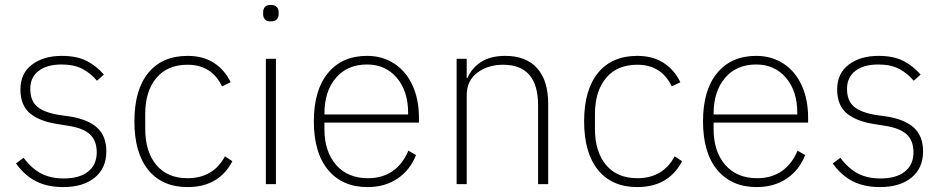

<svg xmlns="http://www.w3.org/2000/svg" viewBox="-20 -748 3828 780"><path d="M45 -84 76 -107Q109 -63 147.5 -43Q186 -23 239 -23Q303 -23 338 -51Q373 -79 373 -129Q373 -177 345 -202.5Q317 -228 257 -237L214 -244Q141 -255 102 -287.5Q63 -320 63 -385Q63 -450 110 -485.5Q157 -521 231 -521Q291 -521 331 -501Q371 -481 402 -445L374 -420Q349 -450 315 -468Q281 -486 230 -486Q171 -486 137 -460Q103 -434 103 -387Q103 -339 131 -315Q159 -291 220 -281L263 -275Q338 -263 375 -229Q412 -195 412 -133Q412 -65 365 -26.5Q318 12 237 12Q173 12 126.5 -11.5Q80 -35 45 -84Z M526 -255Q526 -383 582.5 -452Q639 -521 742 -521Q805 -521 849 -492.5Q893 -464 917 -414L882 -397Q840 -485 742 -485Q660 -485 615 -431Q570 -377 570 -285V-224Q570 -132 615 -78Q660 -24 742 -24Q846 -24 894 -113L924 -93Q869 12 742 12Q639 12 582.5 -57.5Q526 -127 526 -255Z M1049 -690V-699Q1049 -712 1056.5 -720Q1064 -728 1080 -728Q1096 -728 1104 -720Q1112 -712 1112 -699V-690Q1112 -677 1104 -669Q1096 -661 1080 -661Q1064 -661 1056.5 -669Q1049 -677 1049 -690ZM1101 0H1060V-509H1101Z M1255 -255Q1255 -382 1312.5 -451.5Q1370 -521 1471 -521Q1534 -521 1582 -489.5Q1630 -458 1656 -401Q1682 -344 1682 -269V-250H1298V-224Q1298 -133 1345 -78.5Q1392 -24 1475 -24Q1533 -24 1574.5 -52.5Q1616 -81 1639 -136L1670 -118Q1646 -57 1595 -22.5Q1544 12 1473 12Q1371 12 1313 -57.5Q1255 -127 1255 -255ZM1298 -283H1638V-289Q1638 -378 1592 -432Q1546 -486 1471 -486Q1391 -486 1344.5 -431.5Q1298 -377 1298 -286Z M1835 0V-509H1876V-431H1879Q1896 -471 1934 -496Q1972 -521 2033 -521Q2117 -521 2162 -471Q2207 -421 2207 -327V0H2166V-320Q2166 -485 2024 -485Q1962 -485 1919 -452.5Q1876 -420 1876 -361V0Z M2353 -255Q2353 -383 2409.5 -452Q2466 -521 2569 -521Q2632 -521 2676 -492.5Q2720 -464 2744 -414L2709 -397Q2667 -485 2569 -485Q2487 -485 2442 -431Q2397 -377 2397 -285V-224Q2397 -132 2442 -78Q2487 -24 2569 -24Q2673 -24 2721 -113L2751 -93Q2696 12 2569 12Q2466 12 2409.5 -57.5Q2353 -127 2353 -255Z M2836 -255Q2836 -382 2893.5 -451.5Q2951 -521 3052 -521Q3115 -521 3163 -489.5Q3211 -458 3237 -401Q3263 -344 3263 -269V-250H2879V-224Q2879 -133 2926 -78.5Q2973 -24 3056 -24Q3114 -24 3155.5 -52.5Q3197 -81 3220 -136L3251 -118Q3227 -57 3176 -22.5Q3125 12 3054 12Q2952 12 2894 -57.5Q2836 -127 2836 -255ZM2879 -283H3219V-289Q3219 -378 3173 -432Q3127 -486 3052 -486Q2972 -486 2925.5 -431.5Q2879 -377 2879 -286Z M3363 -84 3394 -107Q3427 -63 3465.5 -43Q3504 -23 3557 -23Q3621 -23 3656 -51Q3691 -79 3691 -129Q3691 -177 3663 -202.5Q3635 -228 3575 -237L3532 -244Q3459 -255 3420 -287.5Q3381 -320 3381 -385Q3381 -450 3428 -485.5Q3475 -521 3549 -521Q3609 -521 3649 -501Q3689 -481 3720 -445L3692 -420Q3667 -450 3633 -468Q3599 -486 3548 -486Q3489 -486 3455 -460Q3421 -434 3421 -387Q3421 -339 3449 -315Q3477 -291 3538 -281L3581 -275Q3656 -263 3693 -229Q3730 -195 3730 -133Q3730 -65 3683 -26.5Q3636 12 3555 12Q3491 12 3444.5 -11.5Q3398 -35 3363 -84Z"/></svg>

Font: Anuphan ExtraLight
Style: Regular
Weight: 200
Designer: Cadson Demak
Version: Version 3.001